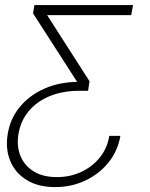

<svg xmlns="http://www.w3.org/2000/svg" viewBox="-20 -556 608 778"><path d="M203.1 202.1Q134.3 202.1 87.9 173.3Q41.5 144.5 21.5 95.9Q1.5 47.4 11.2 -12.7Q21.5 -76.2 60.8 -123.3Q100.1 -170.4 159.7 -196.8Q219.2 -223.1 291.5 -224.1L292 -225.1L113.8 -502L119.6 -535.6H519L511.7 -494.6H171.4V-494.1L342.8 -226.6L336.9 -188H299.3Q235.4 -188 183.3 -167.2Q131.3 -146.5 97.7 -107.2Q64 -67.9 54.7 -12.7Q46.9 35.2 62.5 74.7Q78.1 114.3 115.5 137.9Q152.8 161.6 210.9 161.6Q264.6 161.6 309.8 140.4Q355 119.1 385 81.5Q415 43.9 422.9 -5.4H467.8Q457.5 55.2 419.9 102.1Q382.3 148.9 325.9 175.5Q269.5 202.1 203.1 202.1Z"/></svg>

Font: Inter Display Extra Light
Style: Italic
Weight: 200
Italic angle: -9.39999°
Designer: Rasmus Andersson
Foundry: rsms
Version: Version 4.000;git-4fc901f